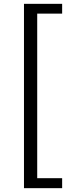

<svg xmlns="http://www.w3.org/2000/svg" viewBox="-20 -811 378 1001"><path d="M105 -791H304V-740H174V118H304V170H105Z"/></svg>

Font: 思源黑体R
Style: Regular
Weight: 400
Designer: Ryoko NISHIZUKA  (kana & ideographs); Paul D. Hunt (Latin, Greek & Cyrillic); Wenlong ZHANG  (bopomofo); Sandoll Communi
Foundry: Adobe Systems Incorporated
Version: Version 1.00 June 24, 2014, initial release